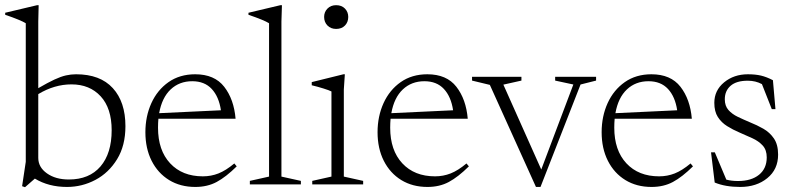

<svg xmlns="http://www.w3.org/2000/svg" viewBox="-28 -730 3143 760"><path d="M237 10Q164.5 10 110 -23L71 11L59.5 7L74 -89.5V-638Q54 -650.5 -7.5 -671.5V-679.5L119 -709.5H125L123.5 -644.5V-381Q161.5 -403 187.2 -415Q213 -427 233 -431.5Q253 -436 273 -436Q368.5 -436 418.5 -381.2Q468.5 -326.5 468.5 -230.5Q468.5 -153.5 435.5 -99.8Q402.5 -46 349.8 -18Q297 10 237 10ZM123.5 -105Q123.5 -68 157.8 -43.8Q192 -19.5 244.5 -19.5Q325.5 -19.5 369.8 -71.2Q414 -123 414 -214.5Q414 -301.5 370.5 -348.8Q327 -396 255 -396Q187.5 -396 123.5 -357.5Z M744.5 -436Q821 -436 859.5 -386.5Q898 -337 904.5 -260H599Q597.5 -243 597.5 -224.5Q597.5 -135 645.5 -83.5Q693.5 -32 775 -32Q807.5 -32 836.8 -43.5Q866 -55 899.5 -83L909 -71.5Q866.5 -29.5 829.8 -9.8Q793 10 745 10Q686 10 641.5 -17.2Q597 -44.5 572.2 -93.5Q547.5 -142.5 547.5 -206.5Q547.5 -269.5 571.2 -321.8Q595 -374 639.2 -405Q683.5 -436 744.5 -436ZM733 -408.5Q682 -408.5 647.5 -376Q613 -343.5 602 -282L846.5 -293.5Q838.5 -347.5 810 -378Q781.5 -408.5 733 -408.5Z M1086 -31 1163 -14V0H961V-14L1037 -31V-638Q1017 -650.5 955.5 -671.5V-679.5L1082 -709.5H1088L1086 -644.5Z M1302.5 -615.5Q1281.5 -615.5 1268.2 -629Q1255 -642.5 1255 -663Q1255 -682.5 1268.2 -696Q1281.5 -709.5 1302.5 -709.5Q1324.5 -709.5 1337.5 -696Q1350.5 -682.5 1350.5 -663Q1350.5 -642.5 1337.5 -629Q1324.5 -615.5 1302.5 -615.5ZM1337 -436 1333 -376V-31L1409.5 -14V0H1208V-14L1284 -31V-368Q1275.5 -372.5 1252.2 -379.8Q1229 -387 1206 -392.5V-405L1331.5 -436Z M1663.5 -436Q1740 -436 1778.5 -386.5Q1817 -337 1823.5 -260H1518Q1516.5 -243 1516.5 -224.5Q1516.5 -135 1564.5 -83.5Q1612.5 -32 1694 -32Q1726.5 -32 1755.8 -43.5Q1785 -55 1818.5 -83L1828 -71.5Q1785.5 -29.5 1748.8 -9.8Q1712 10 1664 10Q1605 10 1560.5 -17.2Q1516 -44.5 1491.2 -93.5Q1466.5 -142.5 1466.5 -206.5Q1466.5 -269.5 1490.2 -321.8Q1514 -374 1558.2 -405Q1602.5 -436 1663.5 -436ZM1652 -408.5Q1601 -408.5 1566.5 -376Q1532 -343.5 1521 -282L1765.5 -293.5Q1757.5 -347.5 1729 -378Q1700.5 -408.5 1652 -408.5Z M2270 -395.5 2111.5 10H2093.5L1911 -394L1840.5 -411V-426H2036V-411L1964.5 -395L2114.5 -59L2241.5 -395.5L2169.5 -411V-426H2331.5V-411Z M2550.5 -436Q2627 -436 2665.5 -386.5Q2704 -337 2710.5 -260H2405Q2403.5 -243 2403.5 -224.5Q2403.5 -135 2451.5 -83.5Q2499.5 -32 2581 -32Q2613.5 -32 2642.8 -43.5Q2672 -55 2705.5 -83L2715 -71.5Q2672.5 -29.5 2635.8 -9.8Q2599 10 2551 10Q2492 10 2447.5 -17.2Q2403 -44.5 2378.2 -93.5Q2353.5 -142.5 2353.5 -206.5Q2353.5 -269.5 2377.2 -321.8Q2401 -374 2445.2 -405Q2489.5 -436 2550.5 -436ZM2539 -408.5Q2488 -408.5 2453.5 -376Q2419 -343.5 2408 -282L2652.5 -293.5Q2644.5 -347.5 2616 -378Q2587.5 -408.5 2539 -408.5Z M2932.5 -436Q2962 -436 2984.2 -430.8Q3006.5 -425.5 3031.5 -412.5L3041.5 -298H3027L2988 -397Q2963 -410.5 2932 -410.5Q2887 -410.5 2864 -390.5Q2841 -370.5 2841 -337Q2841 -311 2855.2 -294.8Q2869.5 -278.5 2892.5 -267.5Q2915.5 -256.5 2941.5 -245.5Q2968 -235 2993.5 -220.5Q3019 -206 3035.5 -181.8Q3052 -157.5 3052 -118Q3052 -59.5 3009.2 -24.8Q2966.5 10 2902 10Q2843 10 2801 -7.5L2786.5 -127H2801.5L2847 -19Q2867 -13.5 2893.5 -13.5Q2946 -13.5 2976.5 -38.2Q3007 -63 3007 -107Q3007 -136.5 2991 -154Q2975 -171.5 2950.2 -182.8Q2925.5 -194 2899 -205.5Q2873 -216.5 2850.2 -230.8Q2827.5 -245 2813.5 -266.8Q2799.5 -288.5 2799.5 -323Q2799.5 -372 2838.2 -404Q2877 -436 2932.5 -436Z"/></svg>

Font: Newsreader Text Light
Style: Regular
Weight: 300
Designer: Hugues Gentile
Foundry: Production Type
Version: Version 1.002